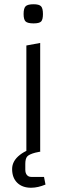

<svg xmlns="http://www.w3.org/2000/svg" viewBox="-20 -713 313 903"><path d="M104 -499 169 -511V0H104ZM138 -603Q110 -603 100.5 -612Q91 -621 91 -647Q91 -674 100.5 -683.5Q110 -693 138 -693Q164 -693 173 -683.5Q182 -674 182 -647Q182 -621 173.5 -612Q165 -603 138 -603ZM126 170Q85 170 61 146.5Q37 123 37 82Q37 44 73.5 15.5Q110 -13 160 -19L170 0L146 5Q116 13 107.5 23.5Q99 34 99 58V85Q99 101 106.5 110Q114 119 127 119H187L194 155Q177 162 160 166Q143 170 126 170Z"/></svg>

Font: Changa ExtraLight
Style: Regular
Weight: 250
Designer: Eduardo Rodriguez Tunni
Foundry: Eduardo Rodriguez Tunni
Version: Version 3.002; ttfautohint (v1.8.2)